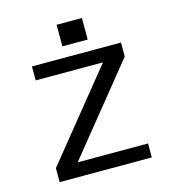

<svg xmlns="http://www.w3.org/2000/svg" viewBox="-96 -703 702 783"><g transform="rotate(-15 254.5 -311.5)"><path d="M321 -623V-532H214V-623ZM449 -485V-426L152 -59H449V0H60V-59L357 -426H73V-485Z"/></g></svg>

Font: Sarpanch
Style: Regular
Weight: 400
Designer: Manushi Parikh (Devanagari and Latin), Jyotish Sonowal (Devanagari)
Foundry: Indian Type Foundry
Version: Version 2.004;PS 1.0;hotconv 1.0.78;makeotf.lib2.5.61930; tt